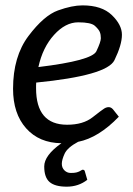

<svg xmlns="http://www.w3.org/2000/svg" viewBox="-20 -534 501 725"><path d="M125 -280.8Q327.1 -305.2 344 -340.6Q360.8 -376 360.8 -389.6Q360.8 -403.3 356.9 -413.1Q353 -422.9 338.4 -436.3Q323.7 -449.7 275.4 -449.7Q227.1 -449.7 184.1 -402.3Q141.1 -355 125 -280.8ZM116.2 -200.7Q116.2 -63 233.4 -63Q293.5 -63 329.1 -90.8Q364.7 -118.7 373.3 -124Q381.8 -129.4 390.6 -129.4Q399.4 -129.4 406.7 -121.1L428.7 -93.3Q352.1 -13.7 274.9 1.5Q234.9 22.9 224.1 46.1Q213.4 69.3 213.4 84.5Q213.4 99.6 223.4 109.4Q233.4 119.1 247.1 119.1Q260.7 119.1 267.6 117.4Q274.4 115.7 279.5 113.3Q284.7 110.8 287.4 108.9Q290 106.9 292.5 106.9Q298.8 106.9 300.3 112.8L309.6 145Q276.4 170.9 231.9 170.9Q188 170.9 167.5 153.6Q147 136.2 147 94.5Q147 52.7 211.9 6.8Q127.9 5.9 78.6 -49.6Q29.3 -105 29.3 -198.7Q29.3 -320.8 87.6 -398.2Q146 -475.6 199 -494.6Q252 -513.7 291.5 -513.7Q364.3 -513.7 402.3 -477.1Q440.4 -440.4 440.4 -402.8Q440.4 -364.7 412.1 -306.6Q383.8 -248.5 116.7 -222.2Q116.2 -216.8 116.2 -211.4Q116.2 -206.1 116.2 -200.7Z"/></svg>

Font: Lato-Italic
Style: Italic
Weight: 400
Italic angle: -7°
Designer: Lukasz Dziedzic
Foundry: tyPoland Lukasz Dziedzic
Version: Version 1.104; Western+Polish opensource